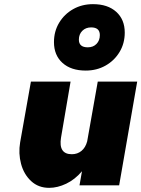

<svg xmlns="http://www.w3.org/2000/svg" viewBox="-20 -893 681 925"><path d="M581 -736Q581 -684 556 -642.5Q531 -601 488.5 -577Q446 -553 393 -553Q322 -553 281 -590Q240 -627 240 -690Q240 -742 265 -783.5Q290 -825 332.5 -849Q375 -873 428 -873Q499 -873 540 -836Q581 -799 581 -736ZM360 -702Q360 -665 403 -665Q429 -665 445 -681.5Q461 -698 461 -724Q461 -761 419 -761Q393 -761 376.5 -744.5Q360 -728 360 -702ZM274 -230Q261 -150 326 -150Q353 -150 372.5 -166Q392 -182 400 -212L451 -500H641L554 0H363L375 -68Q341 -28 299 -8Q257 12 217 12Q165 12 130 -20.5Q95 -53 81.5 -103.5Q68 -154 77 -207L129 -500H320Z"/></svg>

Font: Overused Grotesk Black
Style: Italic
Weight: 900
Italic angle: -10°
Version: Version 0.003